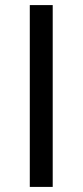

<svg xmlns="http://www.w3.org/2000/svg" viewBox="-20 -734 325 754"><path d="M97 0V-714H187V0Z"/></svg>

Font: Noto IKEA Simplified Chinese
Style: Regular
Weight: 400
Designer: Monotype Design Team
Foundry: Monotype Imaging Inc.
Version: Version 1.100